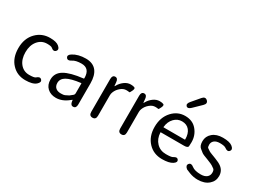

<svg xmlns="http://www.w3.org/2000/svg" viewBox="-53 -1535 2955 2229"><g transform="rotate(30 1424.5 -420.0)"><path d="M306 13Q195 13 125 -62Q51 -139 51 -270.5Q51 -402 130 -482Q204 -557 313 -557Q399 -557 434 -526Q474 -492 449 -463Q423 -434 384 -469Q370 -481 317 -481Q242 -481 194 -422.5Q146 -364 146 -270.5Q146 -177 192.5 -120Q239 -63 314 -63Q383 -63 399 -78Q438 -113 462 -86Q486 -60 447 -25Q405 13 306 13Z M715 13Q645 13 600.5 -28Q556 -69 556 -141Q556 -229 635.5 -276.5Q715 -324 884 -343Q890 -344 890 -351Q890 -481 778 -481Q701 -481 661 -454Q617 -425 597 -455Q577 -485 621 -513Q690 -557 793 -557Q889 -557 937 -496Q981 -439 981 -334V-51Q981 0 944 2Q907 5 900 -46L899 -58Q898 -65 896.5 -65Q895 -65 882 -54Q801 13 715 13ZM741 -60Q779 -60 793 -67Q816 -78 839 -90Q848 -95 879 -122Q890 -132 890 -147V-279Q890 -284 885 -283Q757 -268 699 -234Q645 -202 645 -147Q645 -103 673 -80Q698 -60 741 -60Z M1200 0Q1154 0 1154 -52V-492Q1154 -543 1191 -545Q1229 -546 1233 -495L1237 -450Q1237 -444 1238.5 -444Q1240 -444 1246 -454Q1269 -497 1309 -527Q1349 -557 1394 -557Q1429 -557 1445.5 -548.5Q1462 -540 1445 -504Q1429 -467 1420.5 -470.5Q1412 -474 1382 -474Q1344 -474 1310 -446Q1270 -414 1253 -369Q1245 -349 1245 -328V-52Q1245 0 1200 0Z M1588 0Q1542 0 1542 -52V-492Q1542 -543 1579 -545Q1617 -546 1621 -495L1625 -450Q1625 -444 1626.5 -444Q1628 -444 1634 -454Q1657 -497 1697 -527Q1737 -557 1782 -557Q1817 -557 1833.5 -548.5Q1850 -540 1833 -504Q1817 -467 1808.5 -470.5Q1800 -474 1770 -474Q1732 -474 1698 -446Q1658 -414 1641 -369Q1633 -349 1633 -328V-52Q1633 0 1588 0Z M2138 13Q2026 13 1954 -62Q1878 -141 1878 -269.5Q1878 -398 1953 -480Q2024 -557 2124.5 -557Q2225 -557 2282 -488.5Q2339 -420 2339 -329Q2339 -302 2337 -276Q2335 -250 2284 -250H1974Q1969 -250 1969 -245Q1973 -163 2022.5 -111.5Q2072 -60 2149 -60Q2221 -60 2239 -72Q2282 -101 2301 -73Q2320 -44 2276 -16Q2231 13 2138 13ZM1969 -321Q1968 -316 1973 -316H2254Q2259 -316 2259 -321Q2259 -397 2223.5 -440.5Q2188 -484 2124 -484Q2064 -484 2021 -440Q1976 -393 1969 -321ZM2142 -676Q2105 -640 2081 -662Q2058 -685 2091 -724L2181 -830Q2215 -870 2248 -840Q2280 -810 2242 -773Z M2615 13Q2559 13 2504 -8Q2453 -28 2451 -30Q2411 -63 2434 -92Q2458 -121 2498 -88Q2536 -58 2618 -58Q2670 -58 2699 -83Q2725 -106 2725 -143Q2725 -180 2708 -191Q2686 -206 2674.5 -214Q2663 -222 2602 -246Q2527 -273 2513 -285Q2493 -301 2473 -317Q2442 -341 2442 -403Q2442 -469 2493 -513Q2544 -557 2630 -557Q2720 -557 2758 -527Q2799 -495 2776 -466Q2754 -437 2712 -469Q2691 -485 2631 -485Q2582 -485 2556 -463Q2530 -441 2530 -407Q2530 -373 2541 -366Q2563 -351 2573 -344Q2583 -337 2615 -325Q2640 -316 2644 -314Q2649 -313 2672 -303Q2729 -282 2761 -257Q2813 -216 2813 -147.5Q2813 -79 2762 -35Q2708 13 2615 13Z"/></g></svg>

Font: Resource Han Rounded HK
Style: Regular
Weight: 400
Designer: Cyano Hao (round all glyphs); Ryoko NISHIZUKA  (kana, bopomofo & ideographs); Paul D. Hunt (Latin, Greek & Cyrillic); Sa
Foundry: Cyano Hao
Version: 0.990